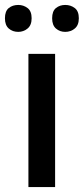

<svg xmlns="http://www.w3.org/2000/svg" viewBox="-32 -757 339 777"><path d="M191 0H83V-539H191ZM-12 -683Q-12 -712 3.5 -724.5Q19 -737 42 -737Q63 -737 79.5 -724.5Q96 -712 96 -683Q96 -655 79.5 -641.5Q63 -628 42 -628Q19 -628 3.5 -641.5Q-12 -655 -12 -683ZM179 -683Q179 -712 194.5 -724.5Q210 -737 232 -737Q254 -737 270.5 -724.5Q287 -712 287 -683Q287 -655 270.5 -641.5Q254 -628 232 -628Q210 -628 194.5 -641.5Q179 -655 179 -683Z"/></svg>

Font: Noto Sans Thaana Medium
Style: Regular
Weight: 500
Designer: David Williams
Foundry: Google Inc.
Version: Version 3.001; ttfautohint (v1.8.4.7-5d5b)